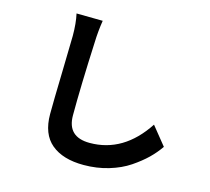

<svg xmlns="http://www.w3.org/2000/svg" viewBox="-118 -931 1235 1131"><g transform="rotate(15 500.0 -366.0)"><path d="M212.9 -792 373 -790Q362.3 -721.7 360.4 -658.2Q347.7 -381.8 347.7 -207Q347.7 -75.2 484.4 -75.2Q690.4 -75.2 823.2 -277.3L913.1 -166Q885.7 -126 849.1 -90.3Q812.5 -54.7 759.8 -19Q707 16.6 635.3 38.1Q563.5 59.6 483.4 59.6Q356.4 59.6 286.1 1Q215.8 -57.6 215.8 -179.7Q215.8 -252 220.7 -437Q225.6 -622.1 225.6 -658.2Q225.6 -735.4 212.9 -792Z"/></g></svg>

Font: Gen Shin Gothic Monospace Bold
Style: Bold
Weight: 700
Designer: [Source Han Sans]
Ryoko NISHIZUKA  (kana & ideographs); Paul D. Hunt (Latin, Greek & Cyrillic); Wenlong ZHANG  (bopomofo
Version: Version 1.002.20150607